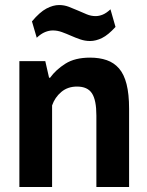

<svg xmlns="http://www.w3.org/2000/svg" viewBox="-20 -743 585 763"><path d="M363 0V-284Q363 -345 345.5 -372Q328 -399 286 -399Q249 -399 223.5 -377.5Q198 -356 187 -324V0H57V-500H160L175 -434H179Q202 -466 240 -490Q278 -514 338 -514Q375 -514 404 -504Q433 -494 453 -471Q473 -448 483 -408.5Q493 -369 493 -311V0ZM107 -658Q138 -695 164.5 -709Q191 -723 215 -723Q235 -723 253.5 -716Q272 -709 290 -701Q308 -693 325 -686Q342 -679 360 -679Q374 -679 388.5 -685Q403 -691 419 -706L439 -636Q410 -604 385.5 -592Q361 -580 338 -580Q318 -580 299 -586.5Q280 -593 262 -601Q244 -609 226 -615.5Q208 -622 190 -622Q175 -622 159 -615.5Q143 -609 126 -593Z"/></svg>

Font: PTSans
Style: Bold
Weight: 700
Designer: A.Korolkova, O.Umpeleva, V.Yefimov
Foundry: ParaType Ltd
Version: Version 2.003W OFL